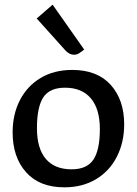

<svg xmlns="http://www.w3.org/2000/svg" viewBox="-20 -791 585 821"><path d="M34 -225Q34 -302 65 -362.5Q96 -423 153.5 -457.5Q211 -492 289 -492Q396 -492 453.5 -428Q511 -364 511 -259Q511 -183 480 -121.5Q449 -60 391 -25Q333 10 255 10Q149 10 91.5 -54.5Q34 -119 34 -225ZM407 -239Q407 -325 368.5 -370.5Q330 -416 258 -416Q192 -416 165 -374.5Q138 -333 138 -243Q138 -156 176 -111.5Q214 -67 286 -67Q352 -67 379.5 -108.5Q407 -150 407 -239ZM260 -575 137 -712 205 -771 340 -579Q326 -568 317 -562.5Q308 -557 296 -557Q277 -557 260 -575Z"/></svg>

Font: Enriqueta Medium
Style: Regular
Weight: 500
Designer: Viviana Monsalve, Gustavo Ibarra
Foundry: 72Puntos
Version: Version 2.000